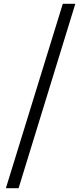

<svg xmlns="http://www.w3.org/2000/svg" viewBox="-20 -813 432 1012"><path d="M11 179 311 -793H377L78 179Z"/></svg>

Font: Noto Sans CJK KR Regular (TTF)
Style: Regular
Weight: 400
Designer: Ryoko NISHIZUKA 西塚涼子 (kana & ideographs); Paul D. Hunt (Latin, Greek & Cyrillic); Wenlong ZHANG 张文龙 (bopomofo); Sandoll 
Foundry: Adobe Systems Incorporated
Version: Version 1.004;PS 1.004;hotconv 1.0.82;makeotf.lib2.5.63406